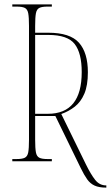

<svg xmlns="http://www.w3.org/2000/svg" viewBox="-20 -734 504 874"><path d="M463 120Q431 120 411 111Q391 102 377 82.5Q363 63 347 30L232 -206H140V-98Q140 -59 143.5 -40.5Q147 -22 159 -16Q171 -10 196 -10H216V0H36V-10H56Q81 -10 93 -16Q105 -22 108.5 -40.5Q112 -59 112 -98V-616Q112 -655 108.5 -673.5Q105 -692 93 -698Q81 -704 56 -704H36V-714H216V-704H196Q171 -704 159 -698Q147 -692 143.5 -673.5Q140 -655 140 -616V-585H200Q299 -585 339.5 -539.5Q380 -494 380 -405Q380 -345 364 -307.5Q348 -270 320.5 -248.5Q293 -227 259 -215L371 14Q393 59 413 84.5Q433 110 463 110H464V120ZM198 -216Q352 -216 352 -406Q352 -492 320 -533.5Q288 -575 200 -575H140V-216Z"/></svg>

Font: Noto Serif Display ExtraCondensed Thin
Style: Regular
Weight: 100
Width: 2
Designer: Monotype Design Team
Foundry: Monotype Imaging Inc.
Version: Version 2.009